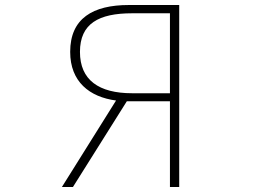

<svg xmlns="http://www.w3.org/2000/svg" viewBox="-20 -746 1040 766"><path d="M507 -374C374 -374 299 -427 299 -539C299 -652 374 -693 507 -693H658V-374ZM227 0H271L486 -342H658V0H695V-726H494C351 -726 260 -673 260 -539C260 -420 337 -359 443 -345Z"/></svg>

Font: Harano Aji Gothic CN ExtraLight
Style: Regular
Weight: 250
Foundry: Masamichi Hosoda
Version: HaranoAjiGothicCN-ExtraLight version 20230610;ttx 4.39.4